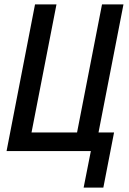

<svg xmlns="http://www.w3.org/2000/svg" viewBox="-20 -690 590 877"><path d="M362 167 395 0H10L140 -670H238L124 -85H332L446 -670H544L430 -85H501L452 167Z"/></svg>

Font: Lode Dark
Style: Bold Italic
Weight: 700
Italic angle: -11°
Monospace: yes
Designer: Belleve Invis
Foundry: Belleve Invis
Version: Version 29.2.0; ttfautohint (v1.8.3)